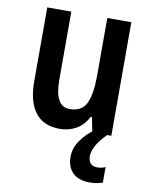

<svg xmlns="http://www.w3.org/2000/svg" viewBox="-87 -607 707 904"><g transform="rotate(10 267.0 -154.5)"><path d="M467 -543V0H376L362 -71H356Q335 -30 300 -10Q265 10 222 10Q143 10 104 -41.5Q65 -93 65 -189V-543H180V-217Q180 -90 251 -90Q310 -90 331 -135Q352 -180 352 -266V-543ZM384 112Q384 134 395 146Q406 158 426 158Q440 158 449.5 155.5Q459 153 466 150V224Q455 228 439.5 231Q424 234 405 234Q350 234 322.5 206Q295 178 295 130Q295 89 321.5 51Q348 13 387 -13L447 0Q384 63 384 112Z"/></g></svg>

Font: Noto Sans Gujarati Condensed SemiBold
Style: Regular
Weight: 600
Width: 3
Designer: Jelle Bosma - Monotype Design Team, Universal Thirst
Foundry: Monotype Imaging Inc.
Version: Version 2.106; ttfautohint (v1.8.4.7-5d5b)